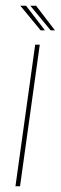

<svg xmlns="http://www.w3.org/2000/svg" viewBox="-20 -651 212 671"><path d="M34 0 103 -495H119L50 0ZM157 -545 86 -631H106L172 -545ZM122 -545 51 -631H71L137 -545Z"/></svg>

Font: Alumni Sans Pinstripe
Style: Italic
Weight: 400
Italic angle: -8°
Designer: Robert E. Leuschke
Foundry: Robert E. Leuschke
Version: Version 1.010; ttfautohint (v1.8.4.7-5d5b)